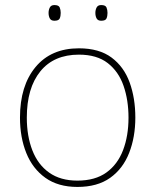

<svg xmlns="http://www.w3.org/2000/svg" viewBox="-20 -729 615 759"><path d="M515 -264Q515 -187 490.5 -124.5Q466 -62 415.5 -26Q365 10 286 10Q210 10 159.5 -26Q109 -62 84 -124Q59 -186 59 -264Q59 -390 120.5 -464Q182 -538 292 -538Q372 -538 421 -501.5Q470 -465 492.5 -403Q515 -341 515 -264ZM86 -264Q86 -191 108 -134.5Q130 -78 174.5 -46.5Q219 -15 286 -15Q356 -15 400.5 -47Q445 -79 466.5 -135.5Q488 -192 488 -264Q488 -333 468.5 -389.5Q449 -446 406 -479.5Q363 -513 292 -513Q193 -513 139.5 -447Q86 -381 86 -264ZM172 -678Q172 -690 177 -699.5Q182 -709 195 -709Q212 -709 216 -699.5Q220 -690 220 -678Q220 -665 216 -656Q212 -647 195 -647Q182 -647 177 -656Q172 -665 172 -678ZM357 -678Q357 -690 362 -699.5Q367 -709 380 -709Q397 -709 401 -699.5Q405 -690 405 -678Q405 -665 401 -656Q397 -647 380 -647Q367 -647 362 -656Q357 -665 357 -678Z"/></svg>

Font: Noto Sans Cherokee Thin
Style: Regular
Weight: 100
Designer: Monotype Design Team
Foundry: Monotype Imaging Inc.
Version: Version 2.001; ttfautohint (v1.8.4.7-5d5b)